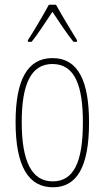

<svg xmlns="http://www.w3.org/2000/svg" viewBox="-20 -783 443 813"><path d="M217 -763H187C163 -719 119 -644 98 -613V-606H114C141 -639 177 -696 202 -733C229 -693 263 -640 291 -606H306V-613C294 -632 243 -716 217 -763ZM357 -264C357 -433 315 -537 202 -537C96 -537 46 -444 46 -266C46 -80 100 10 204 10C306 10 357 -77 357 -264ZM72 -266C72 -424 110 -512 202 -512C298 -512 331 -418 331 -265C331 -94 291 -15 203 -15C113 -15 72 -102 72 -266Z"/></svg>

Font: Noto Sans Arabic ExtCond Thin
Style: Regular
Weight: 100
Width: 2
Designer: Monotype Design Team, Nadine Chahine, Nizar Qandah and Khaled Hosny
Foundry: Monotype Imaging Inc.
Version: Version 2.012